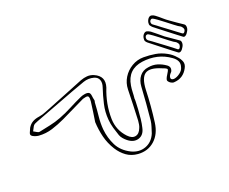

<svg xmlns="http://www.w3.org/2000/svg" viewBox="-110 -905 1220 1024"><g transform="rotate(-20 500.0 -393.5)"><path d="M981 -624Q988 -619 988.5 -607Q989 -595 982 -584Q975 -571 966.5 -565.5Q958 -560 952 -565Q945 -570 925 -585.5Q905 -601 881 -619.5Q857 -638 838.5 -652.5Q820 -667 815 -671Q810 -676 806 -682Q802 -688 804 -700Q807 -714 815 -722.5Q823 -731 833 -729Q845 -726 852 -720Q868 -708 882.5 -695Q897 -682 913 -671Q930 -659 947 -647Q964 -635 981 -624ZM964 -583Q968 -586 970.5 -592Q973 -598 972 -601Q971 -606 968.5 -610Q966 -614 963 -617Q959 -621 954.5 -623Q950 -625 946 -628Q940 -632 925 -643.5Q910 -655 891.5 -669.5Q873 -684 857 -695.5Q841 -707 833 -711Q831 -712 827.5 -712Q824 -712 820 -708Q813 -700 816 -692Q816 -686 822 -682Q832 -675 842 -667.5Q852 -660 862 -652Q862 -652 873.5 -643.5Q885 -635 901 -623Q917 -611 931.5 -600Q946 -589 953 -584Q955 -583 957.5 -581.5Q960 -580 964 -583ZM860 -600Q877 -588 894 -576.5Q911 -565 928 -553Q936 -549 936.5 -537Q937 -525 930 -514Q923 -501 914.5 -495.5Q906 -490 899 -495Q892 -500 872 -515.5Q852 -531 828.5 -549.5Q805 -568 786.5 -582.5Q768 -597 763 -601Q757 -606 753.5 -612Q750 -618 752 -630Q754 -643 762.5 -651.5Q771 -660 780 -658Q791 -655 800 -649Q816 -637 830.5 -624.5Q845 -612 860 -600ZM912 -512Q916 -516 918 -522Q920 -528 920 -531Q919 -536 916.5 -540Q914 -544 911 -547Q907 -551 902.5 -553Q898 -555 894 -558Q888 -562 873 -573.5Q858 -585 839.5 -599.5Q821 -614 805 -625.5Q789 -637 781 -641Q774 -643 768 -638Q762 -630 764 -621Q764 -617 770 -611Q780 -604 790 -597Q800 -590 810 -582Q810 -582 821.5 -573.5Q833 -565 849 -553Q865 -541 879.5 -530Q894 -519 901 -513Q906 -508 912 -512ZM845 -506Q869 -493 886 -473Q900 -459 907 -441.5Q914 -424 903 -404Q878 -356 825 -353Q817 -352 807.5 -357.5Q798 -363 794 -370Q790 -375 793.5 -384.5Q797 -394 802 -401Q817 -424 816 -430Q815 -436 789 -445Q728 -471 700 -452.5Q672 -434 669 -367Q666 -276 654 -186Q646 -124 607.5 -89.5Q569 -55 513 -59Q476 -62 449 -81.5Q422 -101 403 -131Q379 -169 368.5 -211Q358 -253 356 -297Q360 -326 364.5 -353.5Q369 -381 372 -409Q373 -417 372.5 -426Q372 -435 367 -439Q363 -442 353.5 -440Q344 -438 337 -436Q303 -420 269 -403Q235 -386 201 -370Q165 -353 127 -341Q89 -329 48 -332Q38 -333 26 -337.5Q14 -342 9 -349Q5 -355 10.5 -366.5Q16 -378 20 -388Q31 -406 47 -415Q63 -424 85 -427Q105 -430 124 -438Q143 -446 162 -453Q212 -473 262 -493Q312 -513 361 -533Q380 -540 398.5 -541.5Q417 -543 436 -535Q494 -510 475 -450Q459 -410 451 -368Q443 -326 444 -282Q446 -218 490 -172Q512 -149 533.5 -153.5Q555 -158 566 -187Q570 -196 571.5 -206Q573 -216 574 -226Q576 -270 577.5 -313.5Q579 -357 580 -401Q581 -437 599.5 -467Q618 -497 649 -515.5Q680 -534 716 -534Q751 -534 783 -528.5Q815 -523 845 -506ZM886 -414Q893 -434 886 -449Q879 -464 862 -476Q826 -502 786 -511Q746 -520 702 -514Q616 -502 602 -415Q599 -397 598.5 -378.5Q598 -360 596 -343Q597 -343 596.5 -325.5Q596 -308 594.5 -282Q593 -256 590 -229.5Q587 -203 582 -183Q574 -144 543.5 -134.5Q513 -125 482 -150Q472 -158 463.5 -168Q455 -178 451 -189Q443 -212 436 -236Q429 -260 427 -285Q423 -329 433 -372.5Q443 -416 457 -458Q465 -481 458.5 -498.5Q452 -516 431 -522Q401 -530 372 -520Q296 -493 221 -464Q146 -435 70 -407Q64 -404 57 -401.5Q50 -399 45 -394Q40 -388 36.5 -380Q33 -372 28 -364Q36 -360 44.5 -354.5Q53 -349 60 -350Q92 -357 123.5 -363.5Q155 -370 186 -382Q223 -396 259 -415Q295 -434 331 -450Q342 -455 356.5 -457Q371 -459 379 -454Q386 -449 387.5 -435Q389 -421 392 -409Q393 -405 391.5 -401.5Q390 -398 390 -393Q388 -356 384 -319Q380 -282 383 -246Q388 -196 409.5 -153Q431 -110 481 -85Q523 -65 562 -79.5Q601 -94 619 -137Q624 -153 629.5 -170Q635 -187 637 -203Q642 -250 645.5 -296.5Q649 -343 652 -390Q654 -425 672 -448Q690 -471 721 -475Q749 -480 774 -472.5Q799 -465 821 -449Q841 -434 829 -411Q825 -407 821 -402Q817 -397 815 -392Q807 -370 830 -370Q847 -372 864.5 -385Q882 -398 886 -414Z"/></g></svg>

Font: Shizuru
Style: Regular
Weight: 400
Version: Version 1.000